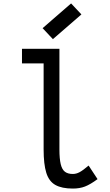

<svg xmlns="http://www.w3.org/2000/svg" viewBox="-20 -1084 640 1118"><path d="M404 14Q340 14 302.5 -7Q265 -28 249.5 -78Q234 -128 234 -214V-715H108V-800H326V-214Q326 -160 333.5 -128.5Q341 -97 358 -84Q375 -71 404 -71Q424 -71 443.5 -81.5Q463 -92 496 -120L548 -41Q506 -10 475 2Q444 14 404 14ZM288 -856 228 -920 394 -1064 454 -1000Z"/></svg>

Font: Victor Mono SemiBold
Style: Regular
Weight: 600
Monospace: yes
Designer: Rune Bjørnerås
Version: Version 1.561;gftools[0.9.30]